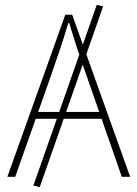

<svg xmlns="http://www.w3.org/2000/svg" viewBox="-20 -720 560 782"><path d="M142 42 116 36 374 -700 400 -694ZM10 0 246 -660H274L510 0H476L338 -396Q317 -456 298.5 -510.5Q280 -565 262 -626H258Q240 -565 221.5 -510.5Q203 -456 182 -396L42 0ZM112 -236V-264H405V-236Z"/></svg>

Font: Source Sans 3 VF
Style: Regular
Weight: 200
Designer: Paul D. Hunt
Foundry: Adobe
Version: Version 3.046;hotconv 1.0.118;makeotfexe 2.5.65603